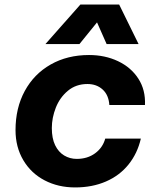

<svg xmlns="http://www.w3.org/2000/svg" viewBox="-20 -809 690 841"><path d="M48 -239Q48 -336 88.5 -410.5Q129 -485 202 -526.5Q275 -568 370 -568Q440 -568 497 -541Q554 -514 586 -464.5Q618 -415 615 -349H459Q456 -393 429.5 -417Q403 -441 363 -441Q313 -441 277.5 -411.5Q242 -382 224.5 -337.5Q207 -293 207 -248Q207 -203 221.5 -173Q236 -143 261 -128Q286 -113 316 -113Q363 -113 396.5 -137.5Q430 -162 441 -202H597Q582 -137 543 -88.5Q504 -40 444 -14Q384 12 309 12Q235 12 175.5 -19Q116 -50 82 -107.5Q48 -165 48 -239ZM332 -789H502L587 -616H447L405 -711L328 -616H179Z"/></svg>

Font: Azeret Mono
Style: Bold Italic
Weight: 700
Italic angle: -12°
Designer: Martin Vácha
Foundry: Displaay
Version: Version 1.000; Glyphs 3.0.3, build 3074